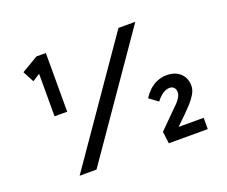

<svg xmlns="http://www.w3.org/2000/svg" viewBox="-115 -888 1266 1070"><g transform="rotate(-20 517.5 -353.5)"><path d="M170 -359V-633L176 -615L126 -583L91 -649L189 -707H245V-359H208Q200 -359 191 -359Q182 -359 170 -359ZM188 0 673 -700H773L288 0ZM717 0 708 -71 808 -171Q817 -179 829.5 -192Q842 -205 851.5 -220.5Q861 -236 861 -252Q861 -268 851.5 -278.5Q842 -289 825 -289Q807 -289 787 -276.5Q767 -264 746 -237L694 -275Q707 -296 727 -316Q747 -336 774.5 -348.5Q802 -361 835 -361Q871 -361 895.5 -347Q920 -333 932.5 -310.5Q945 -288 945 -259Q945 -234 930 -209Q915 -184 894.5 -162Q874 -140 857 -123L790 -58L794 -67H948V0Z"/></g></svg>

Font: Lexend Tera
Style: Regular
Weight: 400
Designer: Bonnie Shaver-Troup, Thomas Jockin
Foundry: Lexend
Version: Version 1.007